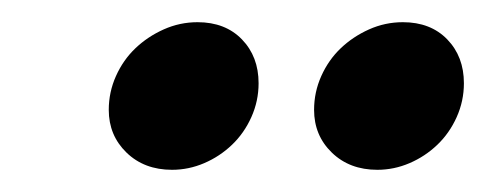

<svg xmlns="http://www.w3.org/2000/svg" viewBox="-20 -773 438 173"><path d="M135 -620Q110 -620 94 -635.5Q78 -651 78 -674Q78 -690 84.5 -704.5Q91 -719 102 -729.5Q113 -740 127.5 -746.5Q142 -753 158 -753Q183 -753 198 -737.5Q213 -722 213 -698Q213 -682 206.5 -667.5Q200 -653 189 -642.5Q178 -632 164 -626Q150 -620 135 -620ZM320 -620Q295 -620 279 -635.5Q263 -651 263 -674Q263 -690 269.5 -704.5Q276 -719 287 -729.5Q298 -740 312.5 -746.5Q327 -753 343 -753Q368 -753 383 -737.5Q398 -722 398 -698Q398 -682 391.5 -667.5Q385 -653 374 -642.5Q363 -632 349 -626Q335 -620 320 -620Z"/></svg>

Font: SVN-Poppins SemiBold
Style: Italic
Weight: 600
Italic angle: -10°
Designer: Ninad Kale (Devanagari), Jonny Pinhorn (Latin)
Foundry: Indian Type Foundry
Version: Version 3.002 2017; ttfautohint (v1.8.3)